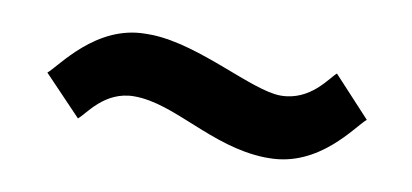

<svg xmlns="http://www.w3.org/2000/svg" viewBox="-33 -511 693 323"><g transform="rotate(10 313.5 -350.0)"><path d="M437 -372C388 -372 290 -432 207 -435H196C111 -435 61 -356 44 -342L108 -275C120 -284 144 -328 195 -328C265 -328 336 -268 428 -265H436C522 -265 570 -343 587 -357L524 -425C513 -416 488 -372 437 -372Z"/></g></svg>

Font: Bluebird
Style: Ext
Weight: 400
Designer: Jasper
Foundry: Cannot Into Space Fonts
Version: Version 0.98